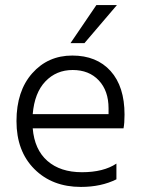

<svg xmlns="http://www.w3.org/2000/svg" viewBox="-20 -732 559 757"><path d="M313 -562H258L360 -712H441ZM109 -282H408V-305Q408 -374 369.5 -415Q331 -456 266.5 -456Q202 -456 159 -411Q116 -366 109 -282ZM299 5Q186 5 115.5 -65.5Q45 -136 45 -254.5Q45 -373 107 -443Q169 -513 265 -513Q361 -513 416 -452Q471 -391 471 -280Q471 -246 467 -226H109Q116 -142 167 -97.5Q218 -53 303 -53Q388 -53 439 -87V-25Q379 5 299 5Z"/></svg>

Font: Hind Mysuru Light
Style: Regular
Weight: 300
Designer: Manushi Parikh, Hitesh Malaviya
Foundry: Indian Type Foundry
Version: Version 0.703;PS 1.0;hotconv 1.0.86;makeotf.lib2.5.63406